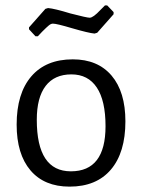

<svg xmlns="http://www.w3.org/2000/svg" viewBox="-20 -687 531 715"><path d="M395.5 -405.5C361.2 -445.8 313 -466 251 -466C184.3 -466 132.8 -444.8 96.5 -402.5C60.2 -360.2 42 -300.3 42 -223C42 -149.7 59.2 -92.8 93.5 -52.5C127.8 -12.2 176.3 8 239 8C305.7 8 357 -13.2 393 -55.5C429 -97.8 447 -157.7 447 -235C447 -308.3 429.8 -365.2 395.5 -405.5ZM150 -367C172 -395.7 204 -410 246 -410C287.3 -410 318.8 -393.7 340.5 -361C362.2 -328.3 373 -280.3 373 -217C373 -105 330 -49 244 -49C159.3 -49 117 -113 117 -241C117 -296.3 128 -338.3 150 -367ZM403 -634V-642L379 -667H371L354 -650C336 -630.7 322.7 -621 314 -621C307.3 -621 283.3 -626.3 242 -637C202.7 -649 175 -655.7 159 -657L149 -654L88 -585V-578L112 -552H121L137 -569C148.3 -580.3 156.7 -588.2 162 -592.5C167.3 -596.8 172.3 -599 177 -599C186.3 -599 210 -593.3 248 -582C289.3 -570 317.3 -563.3 332 -562L342 -565Z"/></svg>

Font: Alegreya Sans
Style: Regular
Weight: 400
Designer: Juan Pablo del Peral
Foundry: Huerta Tipografica
Version: Version 1.000;PS 001.000;hotconv 1.0.70;makeotf.lib2.5.58329